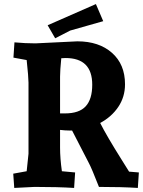

<svg xmlns="http://www.w3.org/2000/svg" viewBox="-20 -918 702 943"><path d="M154 -705 360 -715Q466 -715 530 -658.5Q594 -602 594 -504Q594 -442 561 -393Q528 -344 472 -314Q503 -252 579 -131L614 -75L662 -71L657 5Q579 0 466 0Q430 -92 417 -116L334 -277H319Q300 -277 275 -280V-193Q275 -140 284 -77L349 -71L344 5Q263 0 150 0L50 5L45 -65L111 -77L120 -163V-512Q120 -538 111 -623L46 -635L51 -710Q104 -705 154 -705ZM302 -633Q290 -633 281 -632Q275 -572 275 -542V-361H299Q369 -361 401 -396Q433 -431 433 -502Q433 -633 302 -633ZM451 -898 487 -814Q344 -774 325 -768L251 -730L214 -794Z"/></svg>

Font: Andada SC
Style: Bold
Weight: 700
Designer: Carolina Giovagnoli
Foundry: Carolina Giovagnoli
Version: Version 1.003